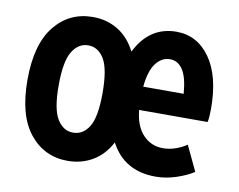

<svg xmlns="http://www.w3.org/2000/svg" viewBox="-65 -618 890 715"><g transform="rotate(10 380.5 -260.5)"><path d="M32 -260Q32 -395 87.5 -464Q143 -533 232 -533Q285 -533 327 -507.5Q369 -482 395 -431Q446 -533 548 -533Q627 -533 675.5 -464.5Q724 -396 724 -272Q724 -257 723 -244Q722 -231 720 -222H461Q467 -161 497.5 -129Q528 -97 573 -97Q596 -97 619.5 -105Q643 -113 662 -126L707 -31Q681 -14 642 -1Q603 12 564 12Q445 12 393 -87Q367 -38 325 -13.5Q283 11 231 11Q143 11 87.5 -57.5Q32 -126 32 -260ZM461 -310H614Q609 -372 590.5 -400Q572 -428 542 -428Q511 -428 489 -399.5Q467 -371 461 -310ZM150 -260Q150 -170 173 -133Q196 -96 233 -96Q271 -96 293.5 -133Q316 -170 316 -260Q316 -351 293.5 -388.5Q271 -426 233 -426Q196 -426 173 -388.5Q150 -351 150 -260Z"/></g></svg>

Font: Radio Canada Condensed SemiBold
Style: Regular
Weight: 600
Width: 3
Designer: Charles Daoud, Etienne Aubert Bonn, Alexandre Saumier Demers, Jacques Le Bailly
Foundry: Radio-Canada
Version: Version 2.104; ttfautohint (v1.8.4.7-5d5b);gftools[0.9.28.de